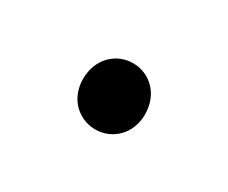

<svg xmlns="http://www.w3.org/2000/svg" viewBox="-38 -179 326 274"><g transform="rotate(30 125.0 -41.5)"><path d="M125 13C152 13 176 -8 176 -41C176 -75 152 -96 125 -96C98 -96 74 -75 74 -41C74 -8 98 13 125 13Z"/></g></svg>

Font: Noto Sans T Chinese Light
Style: Regular
Weight: 300
Designer: Ryoko NISHIZUKA (kana & ideographs); Paul D. Hunt (Latin, Greek & Cyrillic); Wenlong ZHANG (bopomofo); Sandoll Communica
Foundry: Adobe Systems Incorporated
Version: Version 1.000;PS 1;hotconv 1.0.78;makeotf.lib2.5.61930